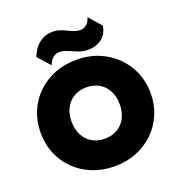

<svg xmlns="http://www.w3.org/2000/svg" viewBox="-166 -1085 1152 1237"><g transform="rotate(-20 410.5 -466.5)"><path d="M410.5 15Q328.5 15 259.5 -12.8Q190.5 -40.5 139.8 -90Q89 -139.5 61.2 -206Q33.5 -272.5 33.5 -350Q33.5 -428 61.2 -494.5Q89 -561 139.8 -610.5Q190.5 -660 259.5 -687.5Q328.5 -715 410.5 -715Q492.5 -715 561.2 -687Q630 -659 680.8 -609Q731.5 -559 759.5 -492.8Q787.5 -426.5 787.5 -350Q787.5 -272.5 759.5 -206Q731.5 -139.5 680.8 -90Q630 -40.5 561.2 -12.8Q492.5 15 410.5 15ZM410.5 -174Q447 -174 477.2 -186.2Q507.5 -198.5 529.5 -221.5Q551.5 -244.5 563.5 -277Q575.5 -309.5 575.5 -350Q575.5 -404 554.5 -443.5Q533.5 -483 496.2 -504.5Q459 -526 410.5 -526Q374 -526 343.8 -513.8Q313.5 -501.5 291.5 -478.5Q269.5 -455.5 257.5 -423Q245.5 -390.5 245.5 -350Q245.5 -296 266.5 -256.5Q287.5 -217 324.8 -195.5Q362 -174 410.5 -174ZM249.5 -736 174.5 -820Q198 -878 237 -907.5Q276 -937 325.5 -937Q362 -937 391.5 -924.2Q421 -911.5 447.5 -898.8Q474 -886 501.5 -886Q525 -886 543.2 -900.5Q561.5 -915 572.5 -948L646.5 -863Q637 -806 598.5 -777.5Q560 -749 507.5 -749Q470.5 -749 438.8 -761.5Q407 -774 378.8 -786.5Q350.5 -799 324.5 -799Q300.5 -799 281 -784Q261.5 -769 249.5 -736Z"/></g></svg>

Font: Geologica Roman Black
Style: Regular
Weight: 900
Designer: Sindre Bremnes, Frode Helland
Foundry: Monokrom Skriftforlag AS
Version: Version 1.010;gftools[0.9.28]